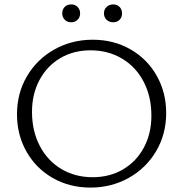

<svg xmlns="http://www.w3.org/2000/svg" viewBox="-20 -844 830 870"><path d="M262 -783Q262 -801 273 -812.5Q284 -824 303 -824Q320 -824 331.5 -812.5Q343 -801 343 -783Q343 -766 331.5 -754.5Q320 -743 303 -743Q285 -743 273.5 -754.5Q262 -766 262 -783ZM451 -783Q451 -801 463 -812.5Q475 -824 493 -824Q511 -824 522 -812.5Q533 -801 533 -783Q533 -766 522 -754.5Q511 -743 493 -743Q475 -743 463 -754.5Q451 -766 451 -783ZM57 -326Q57 -422 102.5 -499Q148 -576 226.5 -620Q305 -664 400 -664Q495 -664 571 -620.5Q647 -577 690 -501Q733 -425 733 -332Q733 -236 687.5 -159Q642 -82 563.5 -38Q485 6 390 6Q295 6 219 -37.5Q143 -81 100 -157Q57 -233 57 -326ZM666 -320Q666 -406 631 -473.5Q596 -541 533 -578.5Q470 -616 390 -616Q313 -616 253 -580.5Q193 -545 159 -481.5Q125 -418 125 -337Q125 -251 160 -183.5Q195 -116 257.5 -78.5Q320 -41 400 -41Q477 -41 537.5 -76.5Q598 -112 632 -175.5Q666 -239 666 -320Z"/></svg>

Font: Isabella Sans
Style: Regular
Weight: 400
Designer: Original fonts by Christian Thalmann (Catharsis Fonts), Modifications by Cristiano Sobral
Version: Version 0.002;July 12, 2020;FontCreator 13.0.0.2655 64-bit; 